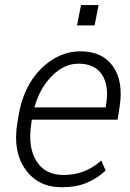

<svg xmlns="http://www.w3.org/2000/svg" viewBox="-20 -745 525 774"><path d="M228.5 9.8Q133.3 9.8 82.3 -62.3Q31.2 -134.3 49.8 -248.5L54.2 -275.4Q73.2 -395.5 144.5 -466.8Q215.8 -538.1 304.2 -538.1Q393.1 -538.1 435.8 -477.1Q478.5 -416 461.9 -312.5L454.1 -262.7H108.4L106.4 -248.5Q91.3 -154.3 126 -96.9Q160.6 -39.6 236.3 -39.6Q279.8 -39.6 316.9 -53.7Q354 -67.9 388.2 -97.7L405.8 -57.6Q373 -26.4 330.3 -8.3Q287.6 9.8 228.5 9.8ZM296.4 -488.3Q238.3 -488.3 189.2 -438.7Q140.1 -389.2 118.7 -312H405.8L408.2 -326.7Q419.9 -399.9 391.1 -444.1Q362.3 -488.3 296.4 -488.3ZM361.3 -642.6H290.5L306.6 -724.6H377.4Z"/></svg>

Font: Franko
Style: Light Italic
Weight: 300
Designer: Google
Version: Version 1.200310; 2013